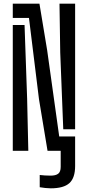

<svg xmlns="http://www.w3.org/2000/svg" viewBox="-20 -820 478 1044"><path d="M256 204Q243 204 226 202.2Q209 200.5 196 198V131.5Q207.5 133 223.8 134Q240 135 255 135Q282.5 135 296.2 124.8Q310 114.5 310 87.5V0H238.5L192 -280.5L137.5 -722.5H49.5V-800H194.5L236.5 -546.5L302 -78H388.5V82.5Q388.5 147.5 357.2 175.8Q326 204 256 204ZM324 -117 307.5 -534 303.5 -800H388.5V-117ZM49.5 0V-684H113.5L127.5 -285L134 0Z"/></svg>

Font: Big Shoulders Stencil Display Thin SemiBold
Style: Regular
Weight: 600
Version: Version 2.001